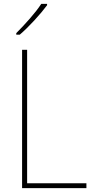

<svg xmlns="http://www.w3.org/2000/svg" viewBox="-20 -971 486 991"><path d="M94 0V-714H120V-25H426V0ZM223 -944Q197 -909 157.5 -866Q118 -823 82 -792H64V-800Q98 -834 134 -875Q170 -916 193 -951H223Z"/></svg>

Font: Noto Sans Thai SemCond Thin
Style: Regular
Weight: 100
Width: 4
Designer: Monotype Design Team
Foundry: Monotype Imaging Inc.
Version: Version 2.002; ttfautohint (v1.8.4.7-5d5b)